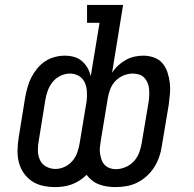

<svg xmlns="http://www.w3.org/2000/svg" viewBox="-20 -755 790 783"><path d="M205 8Q179 8 154.5 2.5Q130 -3 110.5 -16Q91 -29 77 -49Q63 -69 57 -92.5Q51 -116 51.5 -142Q52 -168 56 -193L83 -360Q87 -380 92.5 -400Q98 -420 108 -439.5Q118 -459 132 -476Q146 -493 164 -505Q182 -517 203 -522.5Q224 -528 244 -528Q264 -528 282 -523Q300 -518 314 -506Q328 -494 337 -478Q346 -462 350 -444L386 -662H335V-735H482L437 -458Q447 -474 461.5 -487.5Q476 -501 493 -510.5Q510 -520 528 -524Q546 -528 564 -528Q587 -528 608 -520.5Q629 -513 642.5 -497Q656 -481 663 -460Q670 -439 672.5 -417Q675 -395 673 -372Q671 -349 668 -327L640 -160Q637 -138 629.5 -116Q622 -94 609.5 -74Q597 -54 579 -37.5Q561 -21 540 -10.5Q519 0 496 4Q473 8 451 8Q434 8 417 5.5Q400 3 384 -3Q368 -9 355.5 -19Q343 -29 333 -42Q320 -29 304.5 -19Q289 -9 272.5 -3Q256 3 239 5.5Q222 8 205 8ZM452 -65Q472 -65 492 -73.5Q512 -82 526.5 -98Q541 -114 548 -133.5Q555 -153 558 -172L586 -339Q588 -352 588.5 -365.5Q589 -379 588 -392Q587 -405 582 -417Q577 -429 568.5 -438Q560 -447 547.5 -451Q535 -455 521 -455Q503 -455 484.5 -447.5Q466 -440 452 -426Q438 -412 430.5 -393.5Q423 -375 420 -357L391 -181Q389 -168 387.5 -154.5Q386 -141 388 -128.5Q390 -116 394 -104Q398 -92 406.5 -83Q415 -74 427 -69.5Q439 -65 452 -65ZM206 -66Q225 -66 243.5 -74.5Q262 -83 275.5 -99Q289 -115 295.5 -134Q302 -153 305 -172L331 -329Q334 -344 334.5 -358Q335 -372 334 -386Q333 -400 328 -413Q323 -426 314 -435.5Q305 -445 292 -450Q279 -455 265 -455Q246 -455 227 -446Q208 -437 195 -421Q182 -405 175 -386Q168 -367 165 -348L138 -181Q134 -161 134.5 -140.5Q135 -120 143 -102.5Q151 -85 168.5 -75.5Q186 -66 206 -66Z"/></svg>

Font: Iosevka Etoile
Style: Italic
Weight: 400
Italic angle: -9°
Designer: Belleve Invis
Foundry: Belleve Invis
Version: Version 22.1.2; ttfautohint (v1.8.4)